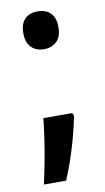

<svg xmlns="http://www.w3.org/2000/svg" viewBox="-81 -590 418 765"><g transform="rotate(-10 128.5 -208.0)"><path d="M57 -474Q57 -512 76 -531Q95 -550 128 -550Q161 -550 180 -531Q199 -512 199 -474Q199 -435 179 -416Q159 -397 128 -397Q96 -397 76.5 -416.5Q57 -436 57 -474ZM199 -116Q186 -50 166 15Q146 80 123 134H33Q42 94 51 47.5Q60 1 66.5 -44.5Q73 -90 77 -127H193Z"/></g></svg>

Font: Noto Sans Thai Looped Condensed SemiBold
Style: Regular
Weight: 600
Width: 3
Designer: Sasikarn Vongin, Ben Mitchell
Foundry: The Fontpad Ltd
Version: Version 1.001; ttfautohint (v1.8.4.7-5d5b)